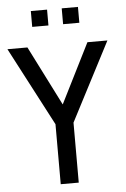

<svg xmlns="http://www.w3.org/2000/svg" viewBox="-60 -924 636 966"><g transform="rotate(-5 258.0 -440.5)"><path d="M504 -700 298 -303V0H207V-303L-1 -700H100L252 -399L403 -700ZM133 -881H215V-801H133ZM289 -881H371V-801H289Z"/></g></svg>

Font: Cabin Condensed
Style: Regular
Weight: 400
Width: 3
Version: Version 2.001